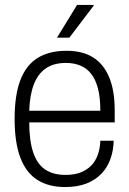

<svg xmlns="http://www.w3.org/2000/svg" viewBox="-20 -743 522 775"><path d="M243 12Q176 12 130.5 -17Q85 -46 62 -107Q39 -168 39 -263Q39 -360 62.5 -420.5Q86 -481 132.5 -509.5Q179 -538 249 -538Q313 -538 355.5 -511.5Q398 -485 420.5 -431.5Q443 -378 443 -298V-249H98Q98 -174 114.5 -126.5Q131 -79 163.5 -58Q196 -37 244 -37Q280 -37 305.5 -47Q331 -57 348.5 -75Q366 -93 375 -119Q384 -145 385 -175H439Q438 -136 426 -102Q414 -68 390 -42.5Q366 -17 329.5 -2.5Q293 12 243 12ZM98 -296H385Q385 -349 375.5 -385.5Q366 -422 348 -445Q330 -468 304 -478.5Q278 -489 246 -489Q197 -489 165 -467Q133 -445 116.5 -402Q100 -359 98 -296ZM210 -591 291 -723H358V-720L260 -591Z"/></svg>

Font: Archivo SemiCondensed ExtraLight
Style: Regular
Weight: 250
Width: 4
Designer: Hector Gatti
Foundry: Omnibus-Type
Version: Version 2.001